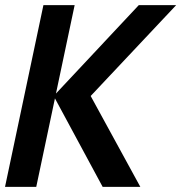

<svg xmlns="http://www.w3.org/2000/svg" viewBox="-40 -730 709 750"><path d="M361 0 169.6 -355 502.2 -710H648.2L314.2 -355L508.2 0ZM-20.4 0 129.6 -710H251.6L101.6 0Z"/></svg>

Font: Geist Mono
Style: Italic
Weight: 400
Italic angle: -12°
Monospace: yes
Designer: Basement.studio, Andrés Briganti, Mateo Zaragoza
Foundry: Basement.studio, Vercel, Andrés Briganti, Guido Ferreyra, Mateo Zaragoza
Version: Version 1.500